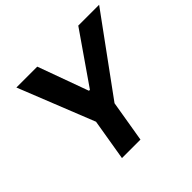

<svg xmlns="http://www.w3.org/2000/svg" viewBox="-171 -924 1121 1121"><g transform="rotate(-45 389.5 -363.5)"><path d="M95.9 -727.3H268.1L382.1 -414.1H389.9L606.9 -727.3H779.1L436.1 -257.1L393.1 0H240.4L283.4 -257.1Z"/></g></svg>

Font: Inter P
Style: Bold Italic
Weight: 700
Italic angle: 9.39999°
Designer: Rasmus Andersson
Foundry: rsms
Version: Version 3.018;git-588b23468